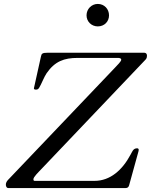

<svg xmlns="http://www.w3.org/2000/svg" viewBox="-20 -956 767 976"><path d="M26.4 -47.4C18.1 -39.1 9.8 -30.8 9.8 -17.1C9.8 -13.2 11.2 0 22.9 0H618.2C628.9 0 633.8 -5.4 636.2 -13.7L683.6 -185.5C684.6 -189 685.1 -191.4 685.1 -193.8C685.1 -199.7 682.1 -202.1 676.8 -202.1C655.8 -202.1 651.9 -183.1 643.1 -168.9C601.6 -91.3 540 -36.6 460.4 -36.6H155.8C150.9 -37.1 149.9 -40 149.9 -44.9C149.9 -56.2 173.3 -78.6 190.9 -97.2L720.2 -653.3C727.1 -660.2 727.1 -669.9 727.1 -672.9C727.1 -680.2 724.1 -688 711.4 -688H224.1C193.4 -688 191.4 -683.1 188 -668C152.3 -508.8 152.3 -507.8 152.3 -506.8C152.3 -501 158.2 -500.5 163.6 -500.5C171.4 -500.5 174.8 -503.9 178.7 -509.3C189.5 -525.9 204.1 -565.4 216.8 -583.5C258.8 -644.5 306.2 -661.6 374.5 -661.6H578.1C587.9 -661.6 596.2 -660.2 596.2 -651.9C596.2 -644 577.1 -625.5 562 -609.4ZM477.1 -821.8C510.3 -821.8 534.2 -846.2 534.2 -877.9C534.2 -910.2 510.3 -936 477.1 -936C445.3 -936 419.9 -910.2 419.9 -877.9C419.9 -846.2 445.3 -821.8 477.1 -821.8Z"/></svg>

Font: Cardo
Style: Italic
Weight: 400
Designer: David J. Perry
Foundry: David J. Perry
Version: Version 0.99